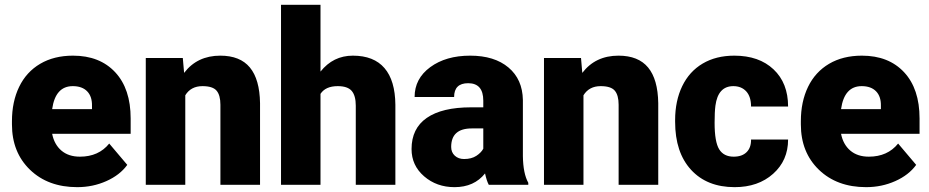

<svg xmlns="http://www.w3.org/2000/svg" viewBox="-20 -770 3872 800"><path d="M301.8 9.8Q180.2 9.8 105 -62.7Q29.8 -135.3 29.8 -251.5V-265.1Q29.8 -346.2 59.8 -408.2Q89.8 -470.2 147.5 -504.2Q205.1 -538.1 284.2 -538.1Q395.5 -538.1 460 -469Q524.4 -399.9 524.4 -276.4V-212.4H197.3Q206.1 -168 235.8 -142.6Q265.6 -117.2 313 -117.2Q391.1 -117.2 435.1 -171.9L510.3 -83Q479.5 -40.5 423.1 -15.4Q366.7 9.8 301.8 9.8ZM283.2 -411.1Q210.9 -411.1 197.3 -315.4H363.3V-328.1Q364.3 -367.7 343.3 -389.4Q322.3 -411.1 283.2 -411.1Z M741.7 -528.3 747.1 -466.3Q801.8 -538.1 897.9 -538.1Q980.5 -538.1 1021.2 -488.8Q1062 -439.5 1063.5 -340.3V0H898.4V-333.5Q898.4 -373.5 882.3 -392.3Q866.2 -411.1 823.7 -411.1Q775.4 -411.1 752 -373V0H587.4V-528.3Z M1315.4 -471.7Q1368.2 -538.1 1450.2 -538.1Q1537.6 -538.1 1582 -486.3Q1626.5 -434.6 1627.4 -333.5V0H1462.4V-329.6Q1462.4 -371.6 1445.3 -391.4Q1428.2 -411.1 1387.2 -411.1Q1336.4 -411.1 1315.4 -378.9V0H1150.9V-750H1315.4Z M2016.6 0Q2007.8 -16.1 2001 -47.4Q1955.6 9.8 1874 9.8Q1799.3 9.8 1747.1 -35.4Q1694.8 -80.6 1694.8 -148.9Q1694.8 -234.9 1758.3 -278.8Q1821.8 -322.8 1942.9 -322.8H1993.7V-350.6Q1993.7 -423.3 1930.7 -423.3Q1872.1 -423.3 1872.1 -365.7H1707.5Q1707.5 -442.4 1772.7 -490.2Q1837.9 -538.1 1939 -538.1Q2040 -538.1 2098.6 -488.8Q2157.2 -439.5 2158.7 -353.5V-119.6Q2159.7 -46.9 2181.2 -8.3V0ZM1913.6 -107.4Q1944.3 -107.4 1964.6 -120.6Q1984.9 -133.8 1993.7 -150.4V-234.9H1945.8Q1859.9 -234.9 1859.9 -157.7Q1859.9 -135.3 1875 -121.3Q1890.1 -107.4 1913.6 -107.4Z M2400.9 -528.3 2406.2 -466.3Q2460.9 -538.1 2557.1 -538.1Q2639.6 -538.1 2680.4 -488.8Q2721.2 -439.5 2722.7 -340.3V0H2557.6V-333.5Q2557.6 -373.5 2541.5 -392.3Q2525.4 -411.1 2482.9 -411.1Q2434.6 -411.1 2411.1 -373V0H2246.6V-528.3Z M3037.1 -117.2Q3071.8 -117.2 3090.8 -136Q3109.9 -154.8 3109.4 -188.5H3263.7Q3263.7 -101.6 3201.4 -45.9Q3139.2 9.8 3041 9.8Q2925.8 9.8 2859.4 -62.5Q2793 -134.8 2793 -262.7V-269.5Q2793 -349.6 2822.5 -410.9Q2852.1 -472.2 2907.7 -505.1Q2963.4 -538.1 3039.6 -538.1Q3142.6 -538.1 3203.1 -481Q3263.7 -423.8 3263.7 -326.2H3109.4Q3109.4 -367.2 3089.4 -389.2Q3069.3 -411.1 3035.6 -411.1Q2971.7 -411.1 2960.9 -329.6Q2957.5 -303.7 2957.5 -258.3Q2957.5 -178.7 2976.6 -147.9Q2995.6 -117.2 3037.1 -117.2Z M3588.9 9.8Q3467.3 9.8 3392.1 -62.7Q3316.9 -135.3 3316.9 -251.5V-265.1Q3316.9 -346.2 3346.9 -408.2Q3377 -470.2 3434.6 -504.2Q3492.2 -538.1 3571.3 -538.1Q3682.6 -538.1 3747.1 -469Q3811.5 -399.9 3811.5 -276.4V-212.4H3484.4Q3493.2 -168 3522.9 -142.6Q3552.7 -117.2 3600.1 -117.2Q3678.2 -117.2 3722.2 -171.9L3797.4 -83Q3766.6 -40.5 3710.2 -15.4Q3653.8 9.8 3588.9 9.8ZM3570.3 -411.1Q3498 -411.1 3484.4 -315.4H3650.4V-328.1Q3651.4 -367.7 3630.4 -389.4Q3609.4 -411.1 3570.3 -411.1Z"/></svg>

Font: Vazir Black FD
Style: Black-FD
Weight: 900
Designer: Saber Rastikerdar
Foundry: Saber Rastikerdar
Version: Version 30.0.0